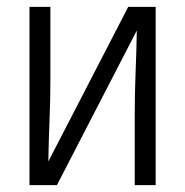

<svg xmlns="http://www.w3.org/2000/svg" viewBox="-20 -540 540 560"><path d="M66 0V-520H127V-312Q127 -251 124.5 -190.5Q122 -130 121 -69L354 -520H434V0H373V-208Q373 -269 375.5 -329.5Q378 -390 379 -451L146 0Z"/></svg>

Font: Iosevka Fixed SS04 Light
Style: Regular
Weight: 300
Monospace: yes
Designer: Belleve Invis
Foundry: Belleve Invis
Version: Version 32.5.0